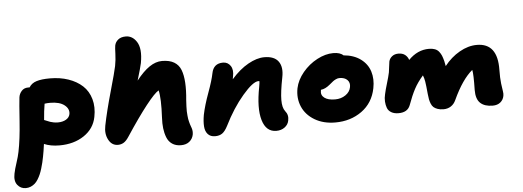

<svg xmlns="http://www.w3.org/2000/svg" viewBox="-87 -938 3752 1377"><g transform="rotate(-5 1789.0 -249.5)"><path d="M46.9 261.2Q10.7 261.2 -12.5 232.2Q-35.6 203.1 -24.9 150.9Q-18.6 119.1 -3.9 75Q10.7 30.8 17.1 -2Q35.2 -89.4 44.2 -220.7Q53.2 -352.1 58.1 -391.1Q61.5 -416.5 79.1 -436.3Q96.7 -456.1 126 -456.1H137.2Q154.3 -484.9 190.4 -496.3Q226.6 -507.8 287.1 -507.8Q359.9 -507.8 419.9 -487.3Q480 -466.8 521 -429Q562 -391.1 578.6 -333Q595.2 -274.9 581.1 -204.1Q564.9 -121.1 491.9 -72Q418.9 -22.9 314.9 -22.9Q251 -22.9 204.1 -43Q196.8 11.2 189.9 45.9Q185.1 70.3 180.7 88.9Q176.3 107.4 169.2 131.1Q162.1 154.8 154.5 172.1Q147 189.5 136 207.3Q125 225.1 112.3 236.1Q99.6 247.1 83 254.2Q66.4 261.2 46.9 261.2ZM273.9 -333Q251 -333 233.9 -330.1Q225.1 -279.8 220.2 -213.9Q225.6 -211.9 239.7 -206.1Q253.9 -200.2 262.7 -197Q271.5 -193.8 286.9 -190.9Q302.2 -188 317.9 -188Q352.1 -188 376 -201.9Q399.9 -215.8 404.8 -240.2Q411.6 -277.8 376.5 -305.4Q341.3 -333 273.9 -333Z M732.9 9.8Q688.5 9.8 665.3 -33.9Q642.1 -77.6 653.8 -134.8Q674.8 -239.7 713.9 -376.7Q752.9 -513.7 761.2 -555.2Q769.5 -598.6 770.8 -642.1Q772 -685.5 774.9 -701.2Q779.8 -726.1 800.3 -742.9Q820.8 -759.8 856 -759.8Q878.4 -759.8 897.9 -748.8Q917.5 -737.8 933.3 -713.6Q949.2 -689.5 953.1 -651.6Q957 -613.8 947.3 -560.1Q940.9 -529.3 913.1 -437Q962.9 -500.5 1008.3 -531.2Q1053.7 -562 1099.1 -562Q1152.8 -562 1186.3 -542Q1219.7 -522 1234.1 -484.4Q1248.5 -446.8 1251.7 -392.1Q1254.9 -337.4 1248 -268.1Q1246.1 -244.1 1245.6 -222.9Q1245.1 -201.7 1245.1 -187Q1245.1 -172.4 1247.3 -155.8Q1249.5 -139.2 1250.2 -131.3Q1251 -123.5 1254.9 -109.9Q1258.8 -96.2 1259.5 -93.3Q1260.3 -90.3 1265.1 -76.9Q1270 -63.5 1270 -63Q1277.3 -41 1272.9 -16.1Q1266.6 14.2 1243.4 33Q1220.2 51.8 1183.1 51.8Q1145.5 51.8 1119.6 34.2Q1093.8 16.6 1081.8 -14.4Q1069.8 -45.4 1065.7 -80.1Q1061.5 -114.7 1064 -157.2Q1071.3 -295.9 1057.1 -354Q1027.8 -337.9 964.1 -257.1Q900.4 -176.3 812 -42Q793 -12.7 774.4 -1.5Q755.9 9.8 732.9 9.8Z M1873 8.8Q1799.3 8.8 1773.7 -77.9Q1748 -164.6 1777.8 -316.9Q1783.7 -350.1 1782.7 -356.9Q1780.8 -357.9 1775.9 -357.9Q1736.3 -357.9 1660.6 -269.5Q1585 -181.2 1523.9 -58.1Q1504.4 -20 1483.9 -5.6Q1463.4 8.8 1432.1 8.8Q1398.9 8.8 1380.1 -12Q1361.3 -32.7 1358.9 -68.1Q1356.4 -103.5 1364.7 -150.9Q1378.9 -219.7 1410.4 -305.4Q1441.9 -391.1 1452.1 -442.9Q1465.3 -512.2 1534.2 -512.2Q1568.4 -512.2 1587.9 -483.4Q1607.4 -454.6 1597.2 -407.2Q1596.7 -403.3 1595.2 -395.8Q1593.8 -388.2 1593.8 -387.2Q1652.8 -454.6 1715.6 -489.7Q1778.3 -524.9 1832 -524.9Q1904.8 -524.9 1934.1 -483.4Q1963.4 -441.9 1948.7 -370.1Q1927.7 -263.7 1927.7 -208Q1927.7 -152.3 1947.8 -127Q1972.7 -97.7 1963.9 -57.1Q1958.5 -28.3 1933.6 -9.8Q1908.7 8.8 1873 8.8Z M2300.3 -14.2Q2214.4 -14.2 2151.6 -51.5Q2088.9 -88.9 2062.7 -150.1Q2036.6 -211.4 2050.3 -282.2Q2062.5 -341.3 2106.9 -394.8Q2151.4 -448.2 2211.2 -479.7Q2271 -511.2 2327.1 -511.2Q2377 -511.2 2399.4 -488.8Q2473.6 -482.4 2522.5 -446.3Q2571.3 -410.2 2588.4 -355.2Q2605.5 -300.3 2592.3 -234.9Q2571.8 -130.9 2491 -72.5Q2410.2 -14.2 2300.3 -14.2ZM2216.3 -252Q2209.5 -218.8 2235.6 -199Q2261.7 -179.2 2312.5 -179.2Q2355.5 -179.2 2387.7 -201.2Q2419.9 -223.1 2426.3 -257.8Q2432.6 -289.6 2413.1 -309.3Q2393.6 -329.1 2356.4 -329.1Q2343.8 -329.1 2330.6 -322.8Q2317.4 -316.4 2309.8 -310.5Q2302.2 -304.7 2281.2 -287.1Q2248.5 -259.8 2217.3 -256.8Q2217.3 -255.9 2216.8 -254.4Q2216.3 -252.9 2216.3 -252Z M2757.3 -41Q2725.6 -41 2704.8 -53.5Q2684.1 -65.9 2676.5 -86.2Q2668.9 -106.4 2667.2 -132.3Q2665.5 -158.2 2672.4 -185.1Q2679.2 -216.8 2693.1 -262.5Q2707 -308.1 2713.4 -338.9Q2715.8 -352.1 2718.5 -377.7Q2721.2 -403.3 2723.6 -416Q2728.5 -437.5 2746.6 -452.1Q2764.6 -466.8 2792.5 -466.8Q2822.3 -466.8 2840.6 -452.4Q2858.9 -438 2866.2 -415Q2931.6 -481.9 3013.2 -481.9Q3038.6 -481.9 3056.6 -475.1Q3074.7 -468.3 3086.2 -453.6Q3097.7 -439 3103.8 -423.8Q3109.9 -408.7 3116.2 -384.8Q3121.1 -364.3 3123.5 -348.1Q3170.9 -408.7 3233.4 -444.3Q3295.9 -480 3358.4 -480Q3508.3 -480 3504.4 -287.1Q3503.4 -228.5 3508.3 -188.5Q3513.2 -148.4 3516.4 -131.6Q3519.5 -114.7 3516.6 -99.1Q3511.2 -70.8 3490 -53.5Q3468.8 -36.1 3434.6 -36.1Q3376.5 -36.1 3345.7 -64.9Q3314.9 -93.8 3315.4 -159.2Q3317.9 -273.4 3310.5 -304.2Q3236.3 -242.7 3170.4 -100.1Q3157.7 -71.3 3134.5 -56.2Q3111.3 -41 3081.5 -41Q3056.6 -41 3038.6 -47.4Q3020.5 -53.7 3009.8 -63.2Q2999 -72.8 2992.2 -89.8Q2985.4 -106.9 2982.7 -121.8Q2980 -136.7 2977.5 -160.2Q2971.7 -223.6 2967.3 -250Q2962.9 -276.4 2954.6 -295.9Q2914.6 -250.5 2890.4 -205.1Q2866.2 -159.7 2841.3 -90.8Q2822.3 -41 2757.3 -41Z"/></g></svg>

Font: Shantell Sans Irregular
Style: Italic
Weight: 800
Italic angle: -11.31°
Designer: Stephen Nixon, Anya Danilova, Shantell Martin
Foundry: Arrow Type
Version: Version 1.006;[9816181b4]